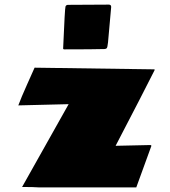

<svg xmlns="http://www.w3.org/2000/svg" viewBox="-20 -820 744 840"><path d="M256.3 -607.4V-609.4Q263.7 -784.7 266.6 -791.7Q269.5 -798.8 277.8 -798.8Q345.7 -798.8 456.1 -799.8Q467.3 -799.8 466.3 -788.1L452.6 -634.8Q450.2 -611.8 446.8 -608.9Q443.4 -606 438 -605.5Q387.2 -604 261.7 -604Q256.3 -604 256.3 -607.4ZM485.8 -182.1 638.7 -185.5 642.6 -182.6 576.2 0H153.3Q127 -2 76.7 -2L280.3 -364.3L60.1 -358.9Q72.3 -392.1 98.6 -450.7Q125 -509.3 131.3 -523.9L656.2 -516.6V-512.7Q606 -412.6 485.8 -182.1Z"/></svg>

Font: Seymour One
Style: Book
Weight: 400
Designer: vernon adams
Foundry: vernon adams
Version: Version 1.000; ttfautohint (v0.93) -l 8 -r 50 -G 200 -x 0 -w